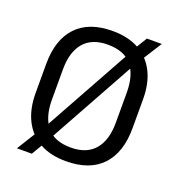

<svg xmlns="http://www.w3.org/2000/svg" viewBox="-129 -780 855 920"><g transform="rotate(20 299.0 -319.5)"><path d="M299.1 12.1Q220.2 12.1 165.2 -18.7Q110.1 -49.5 81.1 -107.4Q52.1 -165.3 52.1 -245.8V-393.5Q52.1 -517.4 115.1 -584.3Q178.1 -651.1 299.1 -651.1Q377.9 -651.1 433 -620.3Q488.1 -589.5 517.1 -531.9Q546.2 -474.2 546.2 -393.5V-245.8Q546.2 -121.6 483.1 -54.7Q420.1 12.1 299.1 12.1ZM58.5 34.1 127 -76.3 145.4 -100.9 413.7 -585.7 421.8 -603.7 464 -673H539.8L471.8 -565.7L454.7 -540L188.5 -58.7L181.7 -46.1L134.5 34.1ZM299.1 -57.3Q379.9 -57.3 420.9 -105.7Q461.9 -154.2 461.9 -242.7V-396.8Q461.9 -485.7 422.3 -533.7Q382.7 -581.7 299.1 -581.7Q218.4 -581.7 177.4 -533.7Q136.4 -485.7 136.4 -396.8V-242.7Q136.4 -154.2 175.8 -105.7Q215.2 -57.3 299.1 -57.3Z"/></g></svg>

Font: Anek Bangla Medium
Style: Regular
Weight: 500
Designer: Sulekha Rajkumar (Bangla), Yesha Goshar (Latin)
Foundry: Ek Type
Version: Version 1.003